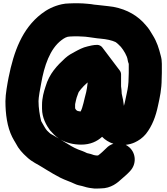

<svg xmlns="http://www.w3.org/2000/svg" viewBox="-20 -790 1000 1149"><path d="M732.3 76.8C752.2 74.4 771.1 69.5 787 61.9C809.8 51.1 831.5 37.3 853.1 11.7C891 -36.6 912.2 -93.5 925.7 -158.2C936.6 -208.3 947.4 -255.1 947.5 -319.9C948 -329.3 948.5 -342.9 948.5 -353V-408C948.5 -424.8 946.7 -439.8 942.2 -455.8C930.8 -501.1 919.5 -538.8 893.8 -579.8C879.4 -603.2 872.8 -617 852.2 -639.7C806.5 -694.2 742.8 -733.1 658.9 -748.9C658.5 -748.9 657.6 -749.1 657 -749.2L627 -753.2C606.1 -756 586.4 -758.3 563.6 -760.3L543.7 -762.3C536.5 -763 531.3 -764.7 524.7 -765.3L504.4 -767.3C488 -768.7 467.6 -770.5 448 -770.5H423C413.4 -770.5 406 -770.3 393.8 -769.5C378.9 -769.3 364.2 -767.8 349.9 -764.6C301.2 -753.8 261.3 -733.3 227 -706.6C112.5 -617.6 62.7 -482.6 31.2 -325.2C24.7 -291.6 12.5 -226.1 12.5 -185C12.5 -107.5 23 -30.2 52.8 29.4L65.1 52C68.1 57.4 70.7 60.2 74.5 67.8C90.8 100.6 114.9 126.9 141.3 150.4C171.9 179.9 208.7 194.5 232.8 210.6L259 226.7C286.2 244.1 312.5 258.1 340.7 273.3C372.1 289 401 297.4 423.2 308.5C444.7 319.3 461.4 320.4 470.7 323.1L483.9 326.8C492.2 329.5 502.8 332.3 513.3 334.1L526.2 335.9C549.7 340.5 569.8 337.5 583 337.5C645.2 337.5 684 303.2 709.4 279.6C724.6 265.8 742.4 252.2 759.9 232.1C796.3 192.5 795.4 129.6 754.9 92.4C748 86.1 740.3 80.8 732.3 76.8ZM423 -572.5H448C454.4 -572.5 461.8 -571.5 469 -571.5C496.7 -571.5 527 -564.6 562.1 -560.7L582.4 -558.7C617.8 -555.5 649.2 -548.8 671.3 -538.4C683.2 -530.5 690.9 -522.1 703.4 -509.5C719.9 -489.9 741 -455 743.8 -432.4C745.3 -420.5 750.5 -407.8 750.5 -407.8V-353C750.5 -344 749.5 -333.5 749.5 -323C749.5 -290.6 745.2 -261 738.9 -233.3C732.6 -205.6 728.4 -179.7 721.5 -156.6C719.2 -178.6 714.8 -205.4 708.5 -229.1C708.4 -243.1 706.1 -261.1 704.5 -273.4V-345C704.5 -352.1 701.9 -361.1 696.9 -367.6L591.9 -506.6C586 -514.4 574.1 -521.5 562 -521.5C538.3 -521.5 517.3 -515.4 504.9 -512.6C474.4 -505.8 450.3 -492.1 427.9 -480.1C409 -470 390.6 -460.4 369.8 -441.8C322.7 -398.3 275.2 -350.5 252.2 -271.1C242.6 -242.3 231.5 -204.2 231.5 -162V-140C231.5 -85 257.3 -40.1 278.8 -10.8C279.3 -10.1 280.4 -8.7 281.3 -7.8C297.5 10.1 311.4 25.6 332.1 39.1C315.8 29.4 298.4 19.1 281.6 10C277.2 6.8 272.4 1.3 261.9 -8.2C251.4 -19.1 243.2 -37 227.6 -62.9L225.8 -67.5C217.7 -100.4 210.5 -144 210.5 -185C210.5 -205.7 220.5 -262.1 225.8 -288C244.7 -397.4 279.2 -497.4 347.2 -549.2C365.2 -562.8 380.2 -571.5 399 -571.5C407 -571.5 415 -572.5 423 -572.5ZM342 45.1C376.8 64.7 419.5 75.5 466 75.5C520.9 75.5 561.2 56.1 590.9 28.7C608.9 46.9 632 61.8 658.6 70.3C642.8 75.2 628.1 83.8 615.8 97.1C601.7 111.2 582.4 129.4 566.9 140.3C565.4 140.3 560.6 140.5 558 140.5H555.9C554.3 140.2 549.4 138.9 542.1 138C531.2 134 516.1 128.9 500.4 126.1C482.9 116.9 463.5 110.2 446.4 104C418.7 92.8 393.6 76.9 364.7 59.1ZM429.5 -142V-163C429.5 -164.6 429.5 -165.5 429.8 -167.7C433.7 -183.9 436 -199 438.8 -206.1C444.3 -219.8 449.1 -236.7 452 -240.5C459.5 -250.5 468.6 -262.6 480.9 -274.9C490.2 -283.4 499.5 -293.1 504.7 -296.8C501.6 -271.2 499 -250.5 495.9 -239C484 -196.2 475.5 -144.8 462.1 -122.7C458 -123 454.3 -123.8 446.1 -125.6C438.4 -127.3 432.4 -135.3 429.5 -142Z"/></svg>

Font: Smoothie
Style: ExBd
Weight: 800
Foundry: Cannot Into Space Fonts
Version: Version 0.8